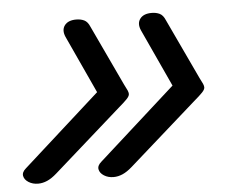

<svg xmlns="http://www.w3.org/2000/svg" viewBox="-43 -566 812 634"><g transform="rotate(-5 362.5 -249.5)"><path d="M59 15Q41 15 27.5 6.5Q14 -2 11.5 -14.5Q9 -27 23 -39L279 -269L191 -460Q181 -483 192.5 -498.5Q204 -514 231 -514Q246 -514 257.5 -508.5Q269 -503 276 -486L370 -286Q377 -273 380 -266Q383 -259 383 -254Q383 -247 374 -237.5Q365 -228 345 -211L121 -13Q104 2 89 8.5Q74 15 59 15ZM309 15Q291 15 277.5 6.5Q264 -2 261.5 -14.5Q259 -27 273 -39L529 -269L441 -460Q431 -483 442.5 -498.5Q454 -514 481 -514Q496 -514 507.5 -508.5Q519 -503 526 -486L620 -286Q627 -273 630 -266Q633 -259 633 -254Q633 -247 624 -237.5Q615 -228 595 -211L371 -13Q354 2 339 8.5Q324 15 309 15Z"/></g></svg>

Font: Playwrite DE LA
Style: Regular
Weight: 400
Designer: Veronika Burian, José Scaglione
Foundry: TypeTogether
Version: Version 1.002